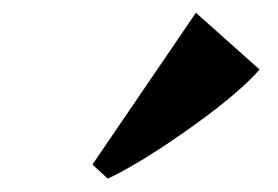

<svg xmlns="http://www.w3.org/2000/svg" viewBox="-20 -848 426 294"><path d="M121.5 -596 280 -828.5 377.5 -741.5Q363.5 -725.5 341.5 -706.5Q319.5 -687.5 293.2 -668Q267 -648.5 240.2 -630.5Q213.5 -612.5 188.5 -597.8Q163.5 -583 145 -574.5Z"/></svg>

Font: Merriweather 120pt Black
Style: Italic
Weight: 900
Italic angle: -7.8°
Version: Version 2.101